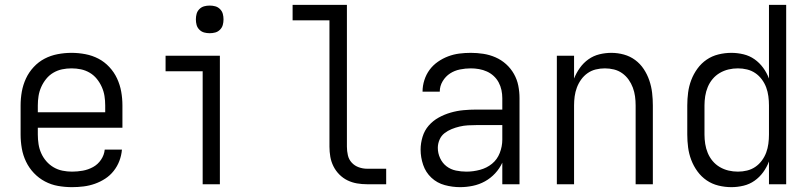

<svg xmlns="http://www.w3.org/2000/svg" viewBox="-20 -760 3340 792"><path d="M277 12Q248 12 219.5 7Q191 2 165.5 -11.5Q140 -25 120 -46Q100 -67 87.5 -93Q75 -119 70 -147.5Q65 -176 65 -205V-325Q65 -354 70 -382Q75 -410 87 -436Q99 -462 119 -483.5Q139 -505 164 -518Q189 -531 217.5 -536.5Q246 -542 275 -542Q304 -542 332.5 -536.5Q361 -531 386 -518Q411 -505 431 -483.5Q451 -462 463 -436Q475 -410 480 -382Q485 -354 485 -325V-233H136V-205Q136 -185 139 -165.5Q142 -146 150 -128Q158 -110 171 -95Q184 -80 201 -70Q218 -60 237.5 -56Q257 -52 277 -52Q299 -52 321.5 -56Q344 -60 364 -71Q384 -82 397 -101.5Q410 -121 412 -143H483Q481 -119 472.5 -96.5Q464 -74 449 -55Q434 -36 414 -23Q394 -10 371.5 -2Q349 6 325 9Q301 12 277 12ZM136 -297H414V-325Q414 -345 411 -364Q408 -383 400 -401Q392 -419 379.5 -434.5Q367 -450 350 -460Q333 -470 314 -474Q295 -478 275 -478Q255 -478 236 -474Q217 -470 200 -460Q183 -450 170.5 -434.5Q158 -419 150 -401Q142 -383 139 -364Q136 -345 136 -325Z M816 0V-466H663V-530H887V0ZM845 -623Q833 -623 822 -626Q811 -629 802.5 -637.5Q794 -646 791 -657Q788 -668 788 -680Q788 -692 791 -703Q794 -714 802.5 -722.5Q811 -731 822 -734Q833 -737 845 -737Q857 -737 868 -734Q879 -731 887.5 -722.5Q896 -714 899 -703Q902 -692 902 -680Q902 -668 899 -657Q896 -646 887.5 -637.5Q879 -629 868 -626Q857 -623 845 -623Z M1573 0H1494Q1473 0 1452.5 -3.5Q1432 -7 1413.5 -16Q1395 -25 1380 -40Q1365 -55 1355.5 -74Q1346 -93 1342.5 -113.5Q1339 -134 1339 -155V-676H1187V-740H1411V-155Q1411 -137 1415 -119.5Q1419 -102 1431 -89Q1443 -76 1460 -70Q1477 -64 1494 -64H1573Z M1878 12Q1846 12 1814.5 3.5Q1783 -5 1759.5 -27Q1736 -49 1725.5 -80Q1715 -111 1715 -143Q1715 -169 1723 -195.5Q1731 -222 1748.5 -242Q1766 -262 1789.5 -275Q1813 -288 1839 -295.5Q1865 -303 1891.5 -305.5Q1918 -308 1945 -308H2052V-355Q2052 -372 2048.5 -388.5Q2045 -405 2037 -420Q2029 -435 2016.5 -446.5Q2004 -458 1988.5 -465Q1973 -472 1956 -475Q1939 -478 1922 -478Q1900 -478 1877.5 -473.5Q1855 -469 1836.5 -457Q1818 -445 1806 -425Q1794 -405 1794 -382H1723Q1723 -406 1730.5 -429.5Q1738 -453 1752 -472Q1766 -491 1786 -505Q1806 -519 1828.5 -527.5Q1851 -536 1874.5 -539Q1898 -542 1922 -542Q1948 -542 1974 -538Q2000 -534 2024 -523.5Q2048 -513 2067.5 -495.5Q2087 -478 2100 -455Q2113 -432 2118 -406.5Q2123 -381 2123 -355V0H2052V-89Q2041 -65 2022.5 -45Q2004 -25 1980.5 -12Q1957 1 1930.5 6.5Q1904 12 1878 12ZM1904 -52Q1932 -52 1960 -59.5Q1988 -67 2009.5 -84.5Q2031 -102 2041.5 -129Q2052 -156 2052 -184V-244H1945Q1928 -244 1910.5 -243Q1893 -242 1876 -238Q1859 -234 1843 -227.5Q1827 -221 1813.5 -210.5Q1800 -200 1793 -183.5Q1786 -167 1786 -150Q1786 -128 1795.5 -107.5Q1805 -87 1822 -74Q1839 -61 1860.5 -56.5Q1882 -52 1904 -52Z M2277 0V-530H2348V-436Q2357 -459 2372 -480Q2387 -501 2407.5 -515.5Q2428 -530 2452.5 -536Q2477 -542 2502 -542Q2528 -542 2553.5 -535Q2579 -528 2600 -512.5Q2621 -497 2635.5 -475Q2650 -453 2658.5 -428Q2667 -403 2670 -377Q2673 -351 2673 -325V0H2602V-325Q2602 -344 2599.5 -362.5Q2597 -381 2590.5 -398.5Q2584 -416 2573 -431.5Q2562 -447 2546.5 -458Q2531 -469 2512.5 -473.5Q2494 -478 2475 -478Q2456 -478 2437.5 -473.5Q2419 -469 2403.5 -458Q2388 -447 2377 -431.5Q2366 -416 2359.5 -398.5Q2353 -381 2350.5 -362.5Q2348 -344 2348 -325V0Z M2997 12Q2970 12 2943.5 5.5Q2917 -1 2895 -16Q2873 -31 2857 -53Q2841 -75 2831.5 -100Q2822 -125 2818.5 -151.5Q2815 -178 2815 -205V-325Q2815 -352 2818.5 -378.5Q2822 -405 2831.5 -430Q2841 -455 2857 -477Q2873 -499 2895 -514Q2917 -529 2943.5 -535.5Q2970 -542 2997 -542Q3022 -542 3047 -536Q3072 -530 3092.5 -515.5Q3113 -501 3128 -480.5Q3143 -460 3152 -436V-740H3223V0H3152V-94Q3143 -70 3128 -49.5Q3113 -29 3092.5 -14.5Q3072 0 3047 6Q3022 12 2997 12ZM3024 -52Q3043 -52 3061.5 -56.5Q3080 -61 3095.5 -71.5Q3111 -82 3122.5 -97.5Q3134 -113 3140.5 -130.5Q3147 -148 3149.5 -167Q3152 -186 3152 -205V-325Q3152 -344 3149.5 -363Q3147 -382 3140.5 -399.5Q3134 -417 3122.5 -432.5Q3111 -448 3095.5 -458.5Q3080 -469 3061.5 -473.5Q3043 -478 3024 -478Q3004 -478 2985 -473.5Q2966 -469 2949 -459Q2932 -449 2919.5 -434Q2907 -419 2899.5 -401Q2892 -383 2889 -363.5Q2886 -344 2886 -325V-205Q2886 -186 2889 -166.5Q2892 -147 2899.5 -129Q2907 -111 2919.5 -96Q2932 -81 2949 -71Q2966 -61 2985 -56.5Q3004 -52 3024 -52Z"/></svg>

Font: Lode Term
Style: Regular
Weight: 400
Monospace: yes
Designer: Belleve Invis
Foundry: Belleve Invis
Version: Version 29.2.0